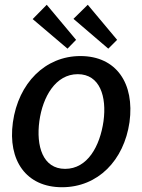

<svg xmlns="http://www.w3.org/2000/svg" viewBox="-20 -775 597 805"><path d="M240 10C391 10 500 -103 523 -263C545 -425 468 -540 317 -540C170 -540 57 -427 34 -262C12 -102 90 10 240 10ZM253 -67C159 -67 131 -163 145 -267C159 -369 213 -464 306 -464C399 -464 428 -370 414 -267C399 -162 347 -67 253 -67ZM117 -695 263 -571 299 -608 176 -755ZM288 -696 434 -571 471 -608 348 -755Z"/></svg>

Font: Cheyenne Sans Medium
Style: Italic
Weight: 500
Italic angle: -8.13011°
Designer: The Public Sans project authors (U.S. Web Design System), Libre Franklin designed by Pablo Impallari and Rodrigo Fuenzal
Foundry: The Cheyenne Sans Project Authors
Version: Version 2.007